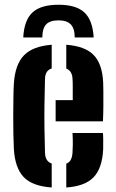

<svg xmlns="http://www.w3.org/2000/svg" viewBox="-20 -802 500 830"><path d="M40 -156.5Q38.5 -183 37.8 -222Q37 -261 37.2 -303.2Q37.5 -345.5 38 -382.5Q38.5 -419.5 40 -441.5Q45.5 -524 84 -563.2Q122.5 -602.5 203.5 -608.5V-506Q175.5 -497.5 174.5 -461.5Q173 -400 172.2 -349.2Q171.5 -298.5 172.2 -249Q173 -199.5 174.5 -142Q175.5 -104.5 203.5 -95V8.5Q119 2.5 82 -37Q45 -76.5 40 -156.5ZM220.5 -277.5V-369H294.5Q294.5 -399 294.5 -425.8Q294.5 -452.5 293.5 -461.5Q292 -495.5 266.5 -505.5V-608.5Q347.5 -602.5 384.8 -564.2Q422 -526 426 -446.5Q426.5 -435 426.8 -406.2Q427 -377.5 426.8 -342.5Q426.5 -307.5 425 -277.5ZM266.5 8.5V-94.5Q291.5 -103.5 293.5 -143Q294.5 -158 294.8 -178Q295 -198 293.5 -227H425Q426 -218.5 426.2 -195.8Q426.5 -173 426 -156.5Q422 -75 384.8 -36Q347.5 3 266.5 8.5ZM233 -781.5Q156.5 -781.5 120.5 -748.2Q84.5 -715 80.5 -640H163Q163 -678.5 179.2 -696.2Q195.5 -714 233 -714Q269.5 -714 286.2 -696.2Q303 -678.5 303 -640H385Q380.5 -715 344.8 -748.2Q309 -781.5 233 -781.5Z"/></svg>

Font: Big Shoulders Stencil Text ExtraBold
Style: Regular
Weight: 800
Designer: Patric King
Foundry: XO Type Co
Version: Version 1.000